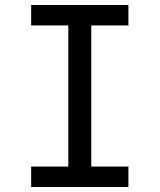

<svg xmlns="http://www.w3.org/2000/svg" viewBox="-20 -750 640 770"><path d="M105 0V-82H254V-648H105V-730H495V-648H346V-82H495V0Z"/></svg>

Font: JetBrainsMono NFM
Style: Regular
Weight: 400
Monospace: yes
Designer: Philipp Nurullin, Konstantin Bulenkov
Foundry: JetBrains
Version: Version 2.304; ttfautohint (v1.8.4.7-5d5b);Nerd Fonts 3.3.0